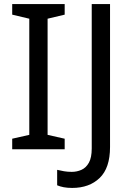

<svg xmlns="http://www.w3.org/2000/svg" viewBox="-20 -734 652 944"><path d="M298 0H40V-52L124 -71V-642L40 -662V-714H298V-662L214 -642V-71L298 -52ZM335 190Q311 190 293 186.5Q275 183 261 177V101Q277 105 295 108Q313 111 333 111Q358 111 380.5 101Q403 91 417 66Q431 41 431 -4V-714H521V-11Q521 92 470 141Q419 190 335 190Z"/></svg>

Font: Noto Sans Shavian
Style: Regular
Weight: 400
Designer: Monotype Design Team
Foundry: Monotype Imaging Inc.
Version: Version 2.001; ttfautohint (v1.8.4.7-5d5b)